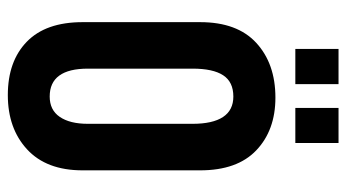

<svg xmlns="http://www.w3.org/2000/svg" viewBox="-224 -684 915 508"><g transform="rotate(90 234.0 -429.5)"><path d="M38.1 -189.9V-501Q38.1 -599.1 92.8 -649.4Q147.9 -700.2 237.8 -700.2Q324.2 -700.2 377.4 -649.4Q430.2 -599.1 430.2 -501V-189.9Q430.2 -94.2 374.5 -43Q319.3 7.8 231 7.8Q141.6 7.8 89.8 -42.5Q38.1 -92.8 38.1 -189.9ZM288.6 -129.4Q307.1 -156.2 307.1 -204.1V-481Q307.1 -534.2 289.1 -561.5Q271 -588.9 234.9 -588.9Q196.3 -588.9 178.7 -562Q161.1 -535.2 161.1 -481V-204.1Q161.1 -103 234.9 -103Q270.5 -103 288.6 -129.4ZM108.9 -867.2H202.1V-752.9H108.9ZM265.1 -867.2H357.9V-752.9H265.1Z"/></g></svg>

Font: D-DIN Condensed
Style: DINCondensed-Bold
Weight: 700
Width: 3
Designer: Charles Nix
Foundry: Datto Inc.
Version: Version 1.10